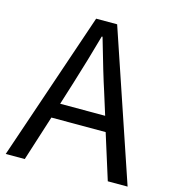

<svg xmlns="http://www.w3.org/2000/svg" viewBox="-109 -823 824 914"><g transform="rotate(15 303.0 -366.5)"><path d="M191.4 -297.9H413.1L377.9 -410.2Q354.5 -480.5 303.7 -658.2H299.8Q265.6 -535.2 226.6 -410.2ZM505.9 0 435.5 -223.6H168L96.7 0H2.9L252 -733.4H355.5L603.5 0Z"/></g></svg>

Font: Gen Shin Gothic Regular
Style: Regular
Weight: 400
Designer: [Source Han Sans]
Ryoko NISHIZUKA  (kana & ideographs); Paul D. Hunt (Latin, Greek & Cyrillic); Wenlong ZHANG  (bopomofo
Version: Version 1.002.20150607